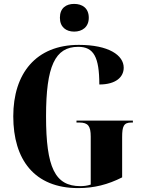

<svg xmlns="http://www.w3.org/2000/svg" viewBox="-20 -954 736 984"><path d="M360 -792C401 -792 435 -815 435 -863C435 -913 401 -934 360 -934C319 -934 287 -913 287 -863C287 -815 319 -792 360 -792ZM381 10C462 10 533 -8 606 -45V-251C606 -307 614 -326 653 -326H661V-336H372V-326H387C432 -326 445 -307 445 -254V-8C427 -2 409 0 392 0C262 0 216 -95 216 -358C216 -615 262 -714 381 -714C460 -714 489 -662 489 -521C575 -521 614 -560 614 -607C614 -671 537 -724 384 -724C164 -724 48 -577 48 -358C48 -136 156 10 381 10Z"/></svg>

Font: Noto Serif Display Condensed ExtraBold
Style: Regular
Weight: 800
Width: 3
Designer: Monotype Design Team
Foundry: Monotype Imaging Inc.
Version: Version 2.009